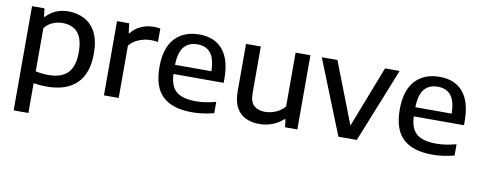

<svg xmlns="http://www.w3.org/2000/svg" viewBox="-65 -859 3466 1386"><g transform="rotate(10 1668.0 -166.0)"><path d="M76.5 220V-544H167.5L175 -483.5H180.5Q208 -515 249.5 -533.8Q291 -552.5 342.5 -552.5Q406.5 -552.5 459.5 -525.5Q512.5 -498.5 544 -439.2Q575.5 -380 575.5 -282.5Q575.5 -138 500 -64.2Q424.5 9.5 281 9.5Q255 9.5 230.2 7.2Q205.5 5 184.5 2.5V220ZM278.5 -75Q373 -75 419.8 -122.5Q466.5 -170 466.5 -274Q466.5 -345.5 447 -386.8Q427.5 -428 393.5 -445.2Q359.5 -462.5 315.5 -462.5Q279.5 -462.5 244.8 -448.5Q210 -434.5 184.5 -402V-85.5Q203.5 -81 228.5 -78Q253.5 -75 278.5 -75Z M699.5 0V-544H788.5L797.5 -473.5H803.5Q831.5 -511 875.5 -530.5Q919.5 -550 967.5 -550Q993 -550 1016.5 -546V-447.5Q1003.5 -450 989.8 -450.8Q976 -451.5 962 -451.5Q923 -451.5 879.2 -435Q835.5 -418.5 807.5 -383.5V0Z M1345.5 10Q1202.5 10 1130.5 -57.2Q1058.5 -124.5 1058.5 -271.5Q1058.5 -410 1123.2 -481.2Q1188 -552.5 1303 -552.5Q1415 -552.5 1475 -480.8Q1535 -409 1535 -268.5V-239H1167Q1170.5 -149.5 1216.5 -111.2Q1262.5 -73 1360.5 -73Q1394 -73 1430.8 -78.5Q1467.5 -84 1506 -94.5V-11.5Q1462.5 -0.5 1423.2 4.8Q1384 10 1345.5 10ZM1301.5 -480Q1239 -480 1204 -439.8Q1169 -399.5 1166.5 -306H1433Q1431 -399 1397.5 -439.5Q1364 -480 1301.5 -480Z M1839 9Q1782 9 1738.2 -11.8Q1694.5 -32.5 1669.8 -78.2Q1645 -124 1645 -199V-544H1753.5V-205Q1753.5 -137.5 1783.8 -111Q1814 -84.5 1863.5 -84.5Q1901 -84.5 1940.5 -100.2Q1980 -116 2008.5 -149.5V-544H2117V0H2027L2020 -58H2014Q1978.5 -25 1933.2 -8Q1888 9 1839 9Z M2418 0 2200.5 -544H2315L2489.5 -94L2664 -544H2771L2553 0Z M3107 10Q2964 10 2892 -57.2Q2820 -124.5 2820 -271.5Q2820 -410 2884.8 -481.2Q2949.5 -552.5 3064.5 -552.5Q3176.5 -552.5 3236.5 -480.8Q3296.5 -409 3296.5 -268.5V-239H2928.5Q2932 -149.5 2978 -111.2Q3024 -73 3122 -73Q3155.5 -73 3192.2 -78.5Q3229 -84 3267.5 -94.5V-11.5Q3224 -0.5 3184.8 4.8Q3145.5 10 3107 10ZM3063 -480Q3000.5 -480 2965.5 -439.8Q2930.5 -399.5 2928 -306H3194.5Q3192.5 -399 3159 -439.5Q3125.5 -480 3063 -480Z"/></g></svg>

Font: Encode Sans SmExp Md
Style: Regular
Weight: 500
Width: 6
Designer: Multiple Designers
Foundry: Impallari Type
Version: Version 3.002; ttfautohint (v1.8.3) -l 8 -r 50 -G 200 -x 14 